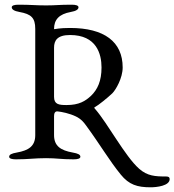

<svg xmlns="http://www.w3.org/2000/svg" viewBox="-20 -673 742 817"><path d="M210 -98V-179C210 -191 214 -200 225 -199C243 -197 275 -191 304 -177C324 -167 335 -155 347 -138C405 -59 445 10 494 70C529 113 564 124 621 124C646 124 702 118 702 89C702 81 697 78 687 78C640 78 607 76 572 45C512 -8 439 -147 385 -209C380 -214 380 -216 385 -218C397 -224 437 -256 458 -276C473 -291 502 -341 502 -386C502 -495 424 -554 278 -554C232 -554 216 -549 212 -549C211 -549 210 -549 210 -550C210 -589 231 -613 281 -622C304 -626 314 -633 314 -642C314 -650 302 -653 285 -653C231 -653 219 -650 176 -650C130 -650 113 -653 59 -653C42 -653 30 -650 30 -642C30 -633 40 -626 63 -622C113 -613 130 -597 130 -550V-98C130 -51 102 -33 52 -24C29 -20 19 -15 19 -6C19 2 31 5 48 5C102 5 126 0 176 0C222 0 239 5 293 5C310 5 322 2 322 -6C322 -15 312 -20 289 -24C239 -33 210 -51 210 -98ZM210 -261V-470C210 -500 223 -524 278 -524C391 -524 412 -443 412 -386C412 -328 395 -292 367 -265C343 -243 317 -226 263 -226C230 -226 210 -229 210 -261Z"/></svg>

Font: EB Garamond 12
Style: Regular
Weight: 400
Version: Version 0.016+